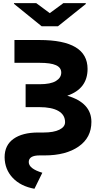

<svg xmlns="http://www.w3.org/2000/svg" viewBox="-20 -961 658 1200"><path d="M8.8 22Q8.8 -53.7 64.7 -93.3Q120.6 -132.8 218.3 -132.8H252.4Q315.4 -132.8 351.1 -150.4Q386.7 -168 386.7 -197.3Q386.7 -243.2 345.2 -267.3Q303.7 -291.5 224.6 -291.5H140.1V-434.6H228Q296.4 -434.6 329.6 -454.8Q362.8 -475.1 362.8 -507.3Q362.8 -538.6 329.8 -553.5Q296.9 -568.4 227.1 -568.4H70.3V-710.9H227.1Q527.3 -710.9 527.3 -530.3Q527.3 -406.2 400.4 -362.8Q551.3 -318.4 551.3 -199.2Q551.3 -100.6 471.4 -45.2Q391.6 10.3 259.3 10.3H228Q159.7 10.3 159.7 51.8Q159.7 93.3 244.6 118.7L195.3 218.8Q108.9 203.1 59.3 150.4Q9.8 97.7 8.8 22ZM67.4 -941.4H206.5L291 -878.9L376 -941.4H516.1V-936L342.3 -796.9H240.2L67.4 -937Z"/></svg>

Font: Bert Sans Black
Style: Regular
Weight: 900
Designer: Christian Robertson, Adam Twardoch, & Cristiano Sobral
Foundry: Google
Version: Version 12.135;January 10, 2020;FontCreator 12.0.0.2547 64-b